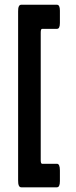

<svg xmlns="http://www.w3.org/2000/svg" viewBox="-20 -736 325 817"><path d="M70.3 61Q56.6 61 57.1 31.2V-687.5Q56.6 -715.8 70.3 -715.8H222.2Q234.9 -715.8 234.9 -690.9V-638.2Q234.9 -613.3 222.7 -613.3H159.2Q153.3 -613.3 153.3 -597.2V-54.7Q153.3 -39.1 159.2 -39.1H222.2Q234.9 -39.1 234.9 -10.7V34.7Q234.9 61 222.2 61Z"/></svg>

Font: BenchNine
Style: Bold
Weight: 700
Version: Version 1 ; ttfautohint (v0.92.18-e454-dirty) -l 8 -r 50 -G 